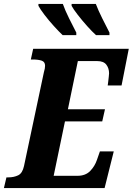

<svg xmlns="http://www.w3.org/2000/svg" viewBox="-41 -964 680 984"><path d="M-21 0 -8 -55H2Q30 -55 52 -65.5Q74 -76 82 -113L184 -594Q187 -603 188.5 -612Q190 -621 190 -627Q190 -647 173 -653Q156 -659 128 -659H117L129 -714H619L582 -526H511Q512 -531 513.5 -544.5Q515 -558 516.5 -571Q518 -584 518 -588Q518 -614 504 -632.5Q490 -651 457 -651H358L307 -404H497L483 -342H292L234 -63H356Q397 -63 421 -87.5Q445 -112 456 -145L471 -188H542L495 0ZM451 -784Q431 -802 405.5 -830.5Q380 -859 357.5 -888Q335 -917 326 -934V-944H450Q463 -910 483 -870Q503 -830 520 -797V-784ZM280 -784Q261 -802 235 -830.5Q209 -859 187 -888Q165 -917 156 -934V-944H281Q293 -910 313 -870Q333 -830 350 -797V-784Z"/></svg>

Font: Noto Serif Condensed ExtraBold
Style: Italic
Weight: 800
Width: 3
Italic angle: -12°
Designer: Monotype Design Team
Foundry: Monotype Imaging Inc.
Version: Version 2.014; ttfautohint (v1.8.4.7-5d5b)